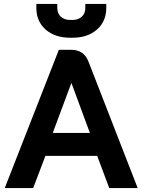

<svg xmlns="http://www.w3.org/2000/svg" viewBox="-20 -952 721 972"><path d="M472 -163H210L148 0H4L278 -700H340Q405 -700 428 -640L677 0H533ZM247 -279H435L342 -531H341ZM164 -912V-932H270V-912Q270 -884 288 -867.5Q306 -851 335 -851H347Q376 -851 394 -867.5Q412 -884 412 -912V-932H518V-912Q518 -844 471 -802.5Q424 -761 347 -761H335Q258 -761 211 -802.5Q164 -844 164 -912Z"/></svg>

Font: Stavian Bold
Style: Bold
Weight: 700
Version: Version 1.000; ttfautohint (v1.6)